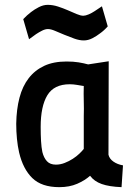

<svg xmlns="http://www.w3.org/2000/svg" viewBox="-20 -763 570 793"><path d="M428 -124Q432 -107 448.5 -95.5Q465 -84 488 -80L482 10Q431 8 400 -3Q369 -14 352 -37Q331 -18 299 -4Q267 10 225 10Q152 10 113.5 -27.5Q75 -65 59 -133Q53 -159 50 -189.5Q47 -220 47 -252Q48 -312 60.5 -359.5Q73 -407 98.5 -440Q124 -473 162.5 -491Q201 -509 255 -509Q283 -509 304.5 -505.5Q326 -502 344 -497L429 -510ZM211 -83Q229 -83 247 -90Q265 -97 280.5 -107Q296 -117 308 -128.5Q320 -140 326 -148V-283Q327 -315 326 -345Q325 -375 326 -408H324Q312 -410 297 -412.5Q282 -415 268 -415Q203 -415 175.5 -369.5Q148 -324 148 -239Q148 -207 149.5 -180.5Q151 -154 155 -135Q161 -111 174 -97Q187 -83 211 -83ZM425 -654Q410 -637 393 -625Q379 -614 361.5 -605Q344 -596 326 -596Q308 -596 287 -603.5Q266 -611 245.5 -619.5Q225 -628 207.5 -635.5Q190 -643 178 -643Q167 -643 154 -636.5Q141 -630 129 -622Q115 -612 100 -601L76 -684Q91 -700 108 -713Q122 -724 140.5 -733.5Q159 -743 177 -743Q198 -743 219.5 -736Q241 -729 260.5 -720.5Q280 -712 296.5 -705Q313 -698 324 -698Q333 -698 346 -703.5Q359 -709 371 -717Q385 -726 401 -737Z"/></svg>

Font: Panefresco 750wt
Style: Regular
Weight: 750
Foundry: Campivisivi & Chank Co
Version: Version 1.000